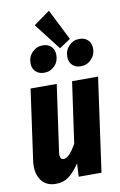

<svg xmlns="http://www.w3.org/2000/svg" viewBox="-103 -996 670 1070"><g transform="rotate(-10 232.5 -461.5)"><path d="M252.9 -939.9 340.8 -765.1 277.8 -723.1 161.1 -874ZM168 -604Q137.7 -604 119.4 -622.1Q101.1 -640.1 101.1 -668.9Q101.1 -706.1 125.7 -731Q150.4 -755.9 185.1 -755.9Q215.3 -755.9 233.2 -737.8Q251 -719.7 251 -689.9Q251 -652.8 226.8 -628.4Q202.6 -604 168 -604ZM375 -604Q344.7 -604 326.9 -622.1Q309.1 -640.1 309.1 -668.9Q309.1 -706.1 333.5 -731Q357.9 -755.9 392.1 -755.9Q422.9 -755.9 440.9 -737.8Q459 -719.7 459 -689.9Q459 -653.8 434.3 -628.9Q409.7 -604 375 -604ZM124 17.1Q67.9 17.1 39.6 -24.9Q11.2 -66.9 22 -137.2L77.1 -530.8H225.1L171.9 -154.8Q166 -111.8 190.9 -111.8Q222.2 -111.8 263.2 -186L312 -530.8H459L384.8 0H255.9L259.8 -75.2Q230.5 -30.8 199.5 -6.8Q168.5 17.1 124 17.1Z"/></g></svg>

Font: Fira Sans Compressed
Style: Bold Italic
Weight: 700
Width: 3
Italic angle: -8°
Designer: Carrois Corporate & Edenspiekermann AG
Foundry: Carrois Corporate GbR & Edenspiekermann AG
Version: Version 4.203;PS 004.203;hotconv 1.0.88;makeotf.lib2.5.64775